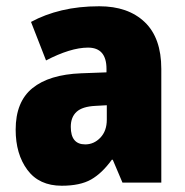

<svg xmlns="http://www.w3.org/2000/svg" viewBox="-20 -583 590 613"><path d="M297 -563Q389 -563 442 -512.5Q495 -462 495 -363V0H371L340 -73H337Q306 -30 271 -10Q236 10 177 10Q105 10 67.5 -40.5Q30 -91 30 -169Q30 -258 83.5 -301.5Q137 -345 239 -349L320 -352V-363Q320 -431 261 -431Q233 -431 199 -420.5Q165 -410 127 -390L79 -513Q123 -537 177.5 -550Q232 -563 297 -563ZM285 -245Q243 -243 224.5 -226Q206 -209 206 -178Q206 -122 252 -122Q280 -122 300.5 -143.5Q321 -165 321 -201V-247Z"/></svg>

Font: Noto Sans Oriya Cond Blk
Style: Regular
Weight: 900
Width: 3
Designer: Amélie Bonet and Sol Matas
Foundry: Google LLC
Version: Version 2.006; ttfautohint (v1.8.4.7-5d5b)